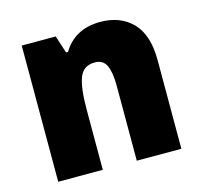

<svg xmlns="http://www.w3.org/2000/svg" viewBox="-87 -658 792 753"><g transform="rotate(-15 309.0 -281.5)"><path d="M381 -563Q462 -563 511 -513Q560 -463 560 -360V0H379V-304Q379 -359 366 -387Q353 -415 319 -415Q273 -415 257 -374Q241 -333 241 -246V0H60V-553H198L221 -482H229Q252 -521 290 -542Q328 -563 381 -563Z"/></g></svg>

Font: Noto Sans SemiCondensed Black
Style: Regular
Weight: 900
Width: 4
Designer: Monotype Design Team
Foundry: Monotype Imaging Inc.
Version: Version 2.013; ttfautohint (v1.8.4.7-5d5b)